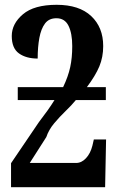

<svg xmlns="http://www.w3.org/2000/svg" viewBox="-20 -780 495 800"><path d="M26 0V-100L142 -271Q162 -297 178 -319.5Q194 -342 207 -363H54V-417H243Q264 -461 272.5 -500Q281 -539 281 -588Q281 -641 265.5 -672.5Q250 -704 215 -704Q184 -704 167.5 -682Q151 -660 144 -622Q137 -584 137 -536Q89 -536 59 -557.5Q29 -579 29 -630Q29 -681 75.5 -720.5Q122 -760 216 -760Q310 -760 360 -713Q410 -666 410 -588Q410 -542 394 -503.5Q378 -465 342 -417H421V-363H296Q279 -342 253.5 -317.5Q228 -293 205.5 -266Q183 -239 173 -209L104 -101H297Q320 -101 338.5 -121Q357 -141 365 -173L371 -199H422L418 0Z"/></svg>

Font: Noto Serif ExtraCondensed
Style: Bold
Weight: 700
Width: 2
Designer: Monotype Design Team
Foundry: Monotype Imaging Inc.
Version: Version 2.014; ttfautohint (v1.8.4.7-5d5b)